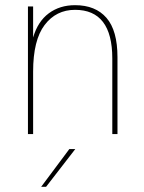

<svg xmlns="http://www.w3.org/2000/svg" viewBox="-20 -518 557 742"><path d="M88 -493H108V-373Q126 -435 168.5 -466.5Q211 -498 270 -498Q349 -498 391.5 -449Q434 -400 434 -297V0H414V-292Q414 -480 270 -480Q197 -480 152.5 -421.5Q108 -363 108 -241V0H88ZM248 58H271L158 204H139Z"/></svg>

Font: Hanken Grotesk Thin
Style: Regular
Weight: 100
Designer: Alfredo Marco Pradil
Foundry: Hanken Design Co.
Version: Version 3.014